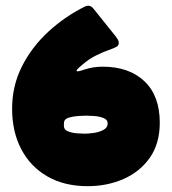

<svg xmlns="http://www.w3.org/2000/svg" viewBox="-20 -639 595 666"><path d="M284.2 6.8Q203.1 6.8 144.3 -27.1Q85.4 -61 53.7 -121.6Q22 -182.1 22 -261.7Q22 -341.8 56.6 -409.7Q91.3 -477.5 148.7 -530Q206.1 -582.5 274.4 -616.2Q279.8 -619.1 286.1 -619.1Q296.4 -619.1 304.2 -608.9L381.8 -512.2Q385.3 -507.8 388.7 -502Q392.1 -496.1 392.1 -490.2Q392.1 -481 383.3 -476.3Q374.5 -471.7 367.2 -469.2Q338.9 -459.5 313.5 -446.8Q288.1 -434.1 265.1 -414.1Q263.7 -413.1 254.6 -405Q245.6 -397 245.6 -393.6Q245.6 -391.6 248.5 -391.6Q253.9 -391.6 262 -394.3Q270 -397 274.9 -398.4Q304.2 -407.7 335.9 -407.7Q427.7 -407.7 481 -357.2Q534.2 -306.6 534.2 -213.4Q534.2 -141.1 499.8 -92Q465.3 -43 408.4 -18.1Q351.6 6.8 284.2 6.8ZM201.7 -201.7Q201.7 -189 216.1 -183.3Q230.5 -177.7 248 -176.5Q265.6 -175.3 274.4 -175.3Q285.2 -175.3 304 -177.7Q322.8 -180.2 338.1 -188Q353.5 -195.8 353.5 -210.9Q353.5 -224.1 338.9 -229.7Q324.2 -235.4 306.6 -236.6Q289.1 -237.8 279.8 -237.8Q271.5 -237.8 253.4 -236.8Q235.4 -235.8 219.5 -231.2Q203.6 -226.6 202.1 -215.3Q201.7 -211.9 201.7 -208.5Q201.7 -205.1 201.7 -201.7Z"/></svg>

Font: Belanosima SemiBold
Style: Regular
Weight: 600
Designer: The DocRepair Project, Santiago Orozco
Foundry: Google
Version: Version 2.000